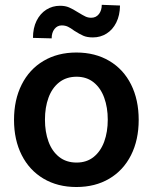

<svg xmlns="http://www.w3.org/2000/svg" viewBox="-20 -751 622 782"><path d="M37.1 -262.7Q37.1 -344.7 68.4 -406.7Q99.6 -468.8 157.2 -502.9Q214.8 -537.1 291 -537.1Q367.7 -537.1 425.3 -502.9Q482.9 -468.8 513.9 -406.7Q544.9 -344.7 544.9 -262.7Q544.9 -181.2 513.7 -119.1Q482.4 -57.1 425 -23.2Q367.7 10.7 291 10.7Q214.8 10.7 157.2 -23.4Q99.6 -57.6 68.4 -119.4Q37.1 -181.2 37.1 -262.7ZM418.9 -263.7Q418.9 -313 404.5 -352.8Q390.1 -392.6 361.6 -415.5Q333 -438.5 292 -438.5Q250 -438.5 220.9 -415.5Q191.9 -392.6 177.5 -353Q163.1 -313.5 163.1 -263.7Q163.1 -213.9 177.5 -174.3Q191.9 -134.8 220.9 -111.8Q250 -88.9 292 -88.9Q333 -88.9 361.6 -111.8Q390.1 -134.8 404.5 -174.3Q418.9 -213.9 418.9 -263.7ZM224.6 -727.5Q245.6 -727.5 261 -720.9Q276.4 -714.4 298.8 -700.2Q317.9 -688.5 328.4 -683.6Q338.9 -678.7 351.6 -678.7Q371.1 -678.7 382.8 -693.6Q394.5 -708.5 394.5 -731.4L468.8 -728.5Q468.3 -688.5 453.6 -659.2Q439 -629.9 414.1 -614.3Q389.2 -598.6 358.4 -598.6Q334.5 -598.6 319.1 -605.5Q303.7 -612.3 282.2 -626Q268.1 -636.7 256.8 -642.1Q245.6 -647.5 231.4 -647.5Q213.4 -647.5 201.9 -632.8Q190.4 -618.2 190.4 -594.7L114.3 -596.7Q114.3 -636.7 128.9 -666.3Q143.6 -695.8 168.7 -711.7Q193.8 -727.5 224.6 -727.5Z"/></svg>

Font: WEMIX Pretendard SemiBold
Style: Regular
Weight: 600
Designer: Base glyphs from Inter by Rasmus Andersson; Hangeul glyphs from Noto Sans CJK(Source Han Sans) by Jang Soo-young and Kan
Foundry: Kil Hyung-jin
Version: Version 1.000